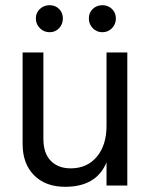

<svg xmlns="http://www.w3.org/2000/svg" viewBox="-20 -711 584 739"><path d="M470 3H390V-86Q351 8 231 8Q155 8 111 -36.5Q67 -81 67 -157V-509H147V-177Q147 -121 175.5 -92Q204 -63 252 -63Q315 -63 352.5 -107.5Q390 -152 390 -227V-509H470ZM411 -676.5Q426 -662 426 -640Q426 -618 411 -602.5Q396 -587 374 -587Q352 -587 337 -602.5Q322 -618 322 -640Q322 -662 337 -676.5Q352 -691 374 -691Q396 -691 411 -676.5ZM207.5 -676.5Q222 -662 222 -640Q222 -618 207.5 -602.5Q193 -587 171 -587Q149 -587 133.5 -602.5Q118 -618 118 -640Q118 -662 133.5 -676.5Q149 -691 171 -691Q193 -691 207.5 -676.5Z"/></svg>

Font: Hind Siliguri Fixed
Style: Regular
Weight: 400
Designer: Jyotish Sonowal
Foundry: Indian Type Foundry
Version: Version 1.001;October 28, 2021;FontCreator 12.0.0.2565 64-bi